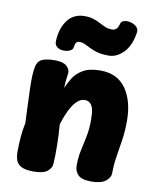

<svg xmlns="http://www.w3.org/2000/svg" viewBox="-91 -894 803 978"><g transform="rotate(10 310.5 -404.5)"><path d="M64 -510Q69 -540 91 -551.5Q113 -563 159 -563Q202 -563 219.5 -547Q237 -531 237 -515Q237 -506 235 -494Q233 -482 231.5 -467Q230 -452 230 -433Q240 -457 257 -485Q274 -513 307 -532.5Q340 -552 397 -552Q485 -552 529.5 -488.5Q574 -425 574 -322Q574 -269 567 -223Q560 -177 553 -134Q546 -91 546 -47Q546 -25 522.5 -6Q499 13 448 13Q398 13 379.5 -6.5Q361 -26 361 -53Q361 -97 369 -133.5Q377 -170 385 -208.5Q393 -247 393 -297Q393 -331 388 -351Q383 -371 372 -380.5Q361 -390 344 -390Q326 -390 310.5 -377.5Q295 -365 282 -344.5Q269 -324 258.5 -298.5Q248 -273 240 -247Q244 -192 245 -137.5Q246 -83 243 -42Q242 -20 220.5 -3Q199 14 150 14Q106 14 85 2Q64 -10 58 -29.5Q52 -49 52 -71Q52 -106 55 -145Q58 -184 66 -221Q64 -275 62 -319Q60 -363 59 -399Q58 -435 59 -462.5Q60 -490 64 -510ZM424 -634Q389 -634 365.5 -640.5Q342 -647 325.5 -655.5Q309 -664 295 -670.5Q281 -677 265 -677Q245 -677 242 -645Q241 -633 226 -626Q211 -619 192.5 -619.5Q174 -620 160 -630Q146 -640 147 -662Q150 -727 181.5 -769Q213 -811 270 -811Q297 -811 316.5 -804.5Q336 -798 351.5 -789.5Q367 -781 382.5 -774.5Q398 -768 417 -768Q432 -768 440.5 -777Q449 -786 453 -802Q456 -817 471.5 -821Q487 -825 505 -820.5Q523 -816 535.5 -804.5Q548 -793 546 -776Q536 -706 500.5 -670Q465 -634 424 -634Z"/></g></svg>

Font: Playpen Sans ExtraBold
Style: Regular
Weight: 800
Designer: Laura Meseguer, Veronika Burian, José Scaglione
Foundry: TypeTogether
Version: Version 1.001